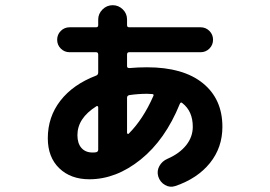

<svg xmlns="http://www.w3.org/2000/svg" viewBox="-20 -658 1040 739"><path d="M351 -249Q278 -203 278 -138Q278 -106 293.5 -88.5Q309 -71 336 -71Q345 -71 350 -72Q358 -74 358 -82V-245Q358 -248 355.5 -249.5Q353 -251 351 -249ZM546 -297Q513 -297 478 -292Q469 -290 469 -282V-146Q469 -144 471.5 -143Q474 -142 475 -143Q531 -199 570 -288Q574 -296 565 -296Q562 -296 556 -296.5Q550 -297 546 -297ZM324 32Q252 32 208 -10.5Q164 -53 164 -126Q164 -208 212.5 -270.5Q261 -333 350 -367Q358 -370 358 -379V-448Q358 -457 350 -457H248Q228 -457 214 -471Q200 -485 200 -505Q200 -525 214 -539Q228 -553 248 -553H350Q358 -553 358 -561V-583Q358 -605 374.5 -621.5Q391 -638 414 -638Q436 -638 452.5 -622Q469 -606 469 -583V-561Q469 -553 477 -553H752Q772 -553 786 -539Q800 -525 800 -505Q800 -485 786 -471Q772 -457 752 -457H477Q469 -457 469 -448V-403Q469 -396 478 -396Q511 -399 546 -399Q685 -399 760.5 -338Q836 -277 836 -170Q836 -90 788 -30.5Q740 29 655 58Q634 65 615 54Q596 43 589 21Q583 0 593.5 -19Q604 -38 625 -47Q671 -67 696.5 -99Q722 -131 722 -170Q722 -230 682 -261Q676 -267 672 -258Q616 -120 521.5 -44Q427 32 324 32Z"/></svg>

Font: Rounded Mplus 1c Bold
Style: Bold
Weight: 700
Version: Version 1.059.20150529